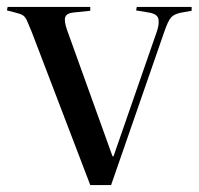

<svg xmlns="http://www.w3.org/2000/svg" viewBox="-20 -533 572 553"><path d="M240 0 71 -442Q62 -464 57.5 -474Q53 -484 46.5 -488.5Q40 -493 27 -496L0 -503L2 -513H240V-502L192 -497Q172 -495 168 -484Q164 -473 173 -447L304 -83H307L431 -440Q439 -462 436.5 -477.5Q434 -493 408 -497L372 -503L374 -513H532V-502L499 -496Q481 -492 472.5 -482.5Q464 -473 453 -441L300 0Z"/></svg>

Font: Display Regular
Style: Regular
Weight: 400
Designer: Latin by Veronika Burian and Jose Scaglione. Greek by Irene Vlachou. Cyrillic by Vera Evstafieva.
Foundry: TypeTogether
Version: Version 3.002